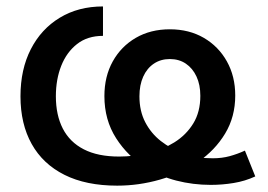

<svg xmlns="http://www.w3.org/2000/svg" viewBox="-20 -568 836 599"><path d="M345.7 11.2Q248.5 11.2 181.2 -22.5Q113.8 -56.2 78.9 -118.7Q43.9 -181.2 43.9 -267.6Q43.9 -351.6 76.2 -414.6Q108.4 -477.5 166.5 -512.7Q224.6 -547.9 301.3 -547.9V-456.1Q252.9 -456.1 220.5 -430.7Q188 -405.3 171.1 -362.8Q154.3 -320.3 154.3 -267.6Q154.3 -209 176 -166.7Q197.8 -124.5 241.5 -102.1Q285.2 -79.6 351.6 -79.6Q397.5 -79.6 442.4 -90.3Q487.3 -101.1 524.2 -124Q561 -147 583 -182.9Q605 -218.8 605 -269Q605 -303.7 593 -329.3Q581.1 -355 559.8 -369.4Q538.6 -383.8 509.8 -383.8Q481.4 -383.8 460 -369.4Q438.5 -355 426.8 -328.9Q415 -302.7 415 -267.6Q415 -221.7 433.1 -186.8Q451.2 -151.9 481.9 -127.9Q512.7 -104 550.3 -90.3Q572.3 -80.1 597.4 -77.1Q622.6 -74.2 644 -74.2Q672.4 -74.2 696.5 -80.8Q720.7 -87.4 744.1 -98.1L776.4 -17.6Q744.6 -2.9 709.2 2.9Q673.8 8.8 637.7 8.8Q582 8.8 530 -4.6Q478 -18.1 436 -44.9Q378.9 -79.6 342.3 -136.7Q305.7 -193.8 305.7 -268.1Q305.7 -329.6 331.8 -376.5Q357.9 -423.3 403.8 -450Q449.7 -476.6 509.8 -476.6Q569.8 -476.6 615.7 -450Q661.6 -423.3 687.7 -376.7Q713.9 -330.1 713.9 -270Q713.9 -203.6 682.4 -151.4Q650.9 -99.1 597.7 -62.7Q544.4 -26.4 478.8 -7.6Q413.1 11.2 345.7 11.2Z"/></svg>

Font: V-Inter
Style: Medium-500
Weight: 500
Designer: Rasmus Andersson
Foundry: rsms
Version: Version 4.000;git-4146feb